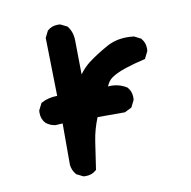

<svg xmlns="http://www.w3.org/2000/svg" viewBox="-63 -560 627 631"><g transform="rotate(-10 250.0 -244.0)"><path d="M128.9 -35.6V-174.3L105 -172.9Q86.4 -175.3 72.8 -187Q60.1 -201.2 60.1 -221.7Q60.1 -224.6 60.5 -229.5L72.3 -252.9L74.2 -253.9Q98.1 -266.6 127 -266.6L123 -460.9L134.3 -483.4L135.7 -484.4Q149.4 -496.6 169.9 -496.6Q172.9 -496.6 177.7 -496.1L200.2 -484.9Q209 -473.6 212.9 -461.2Q216.8 -448.7 216.8 -434.6L218.3 -322.3Q233.4 -342.8 252 -357.4Q279.8 -378.4 317.4 -399.4Q348.1 -416.5 386.2 -416.5Q397 -416.5 409.7 -415L431.6 -403.8L432.6 -402.3Q444.8 -388.7 444.8 -368.2Q444.8 -365.2 444.3 -360.4L432.1 -335.9Q395.5 -327.6 364 -317.1Q332.5 -306.6 315.4 -293.9Q303.7 -285.2 296.9 -268.1Q302.2 -268.6 306.6 -268.6Q335.9 -268.6 359.9 -252.9L360.4 -252Q372.6 -238.3 372.6 -217.8Q372.6 -214.8 372.1 -210L360.4 -186.5L336.9 -174.8H245.6Q230 -136.7 224.1 -97.2L210.4 -4.9L208 -2.9Q194.3 9.3 173.8 9.3Q170.4 9.3 166 8.8L143.6 -2.4L142.6 -3.9Q131.3 -17.1 128.9 -35.6Z"/></g></svg>

Font: Bakudai
Style: Bold
Weight: 700
Version: Version 1.48